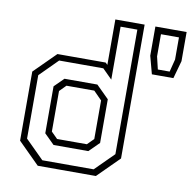

<svg xmlns="http://www.w3.org/2000/svg" viewBox="-83 -832 911 914"><g transform="rotate(10 373.0 -375.0)"><path d="M439.5 0H158.5L55 -103V-437L158.5 -540H391.5L401.5 -530.5V-750H543V-103ZM383.5 -110.5H215.5L167 -158.5V-385.5L212 -430H371L432 -369.5V-158.5ZM371 -141.5 401.5 -172V-358.5L361.5 -399H227L196.5 -368V-172L227 -141.5ZM423.5 -29.5 513 -118.5V-720.5H432V-464.5L385.5 -511H172L86 -425V-118.5L175.5 -29.5ZM618 -523 595 -609V-750H746V-609L722 -523ZM642 -550.5H699L714.5 -611.5V-718.5H627.5V-611.5Z"/></g></svg>

Font: Tourney Light
Style: Regular
Weight: 300
Version: Version 1.015